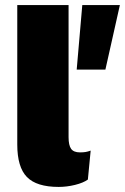

<svg xmlns="http://www.w3.org/2000/svg" viewBox="-20 -726 492 756"><path d="M452 -706 395 -452H282L304 -706ZM250 -706V-186Q250 -154 260 -140Q270 -126 295 -126Q308 -126 317 -127.5Q326 -129 337 -133L326 -19Q308 -6 275.5 2Q243 10 211 10Q124 10 86 -29Q48 -68 48 -157V-706Z"/></svg>

Font: Work Sans ExtraBold
Style: Regular
Weight: 800
Designer: Wei Huang
Foundry: Wei Huang
Version: Version 2.012; ttfautohint (v1.8.3)